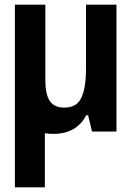

<svg xmlns="http://www.w3.org/2000/svg" viewBox="-20 -566 570 826"><path d="M209 10Q190 10 173 7V240H44V-546H175V-222Q175 -161 194 -132Q213 -103 257 -103Q310 -103 330 -145.5Q350 -188 350 -271V-546H481V0H376L359 -70H351Q309 10 209 10Z"/></svg>

Font: Noto Sans Mono Condensed
Style: Bold
Weight: 700
Width: 3
Designer: Monotype Design Team
Foundry: Monotype Imaging Inc.
Version: Version 2.014